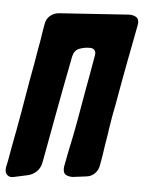

<svg xmlns="http://www.w3.org/2000/svg" viewBox="-87 -777 608 810"><g transform="rotate(5 216.5 -372.0)"><path d="M466 -690Q460 -658 451.5 -614Q443 -570 435 -528Q427 -486 421 -452.5Q415 -419 413 -408Q408 -379 403 -352Q398 -325 393 -300Q391 -286 388.5 -272.5Q386 -259 384 -245L382 -229Q380 -215 377.5 -201.5Q375 -188 373 -174Q370 -154 367 -133.5Q364 -113 360 -93Q357 -71 342 -56Q327 -41 304 -39L249 -32Q232 -32 220.5 -38Q209 -44 209 -64Q209 -71 210 -75Q212 -83 212 -85Q215 -100 217.5 -114Q220 -128 223 -142Q237 -206 248.5 -270Q260 -334 271 -399Q277 -431 284 -470.5Q291 -510 298 -550Q299 -553 299 -558Q299 -568 293 -574.5Q287 -581 274 -581Q251 -581 230 -573Q209 -565 203 -539Q190 -472 177 -404.5Q164 -337 153 -276Q142 -215 132.5 -164.5Q123 -114 117 -81Q113 -59 97.5 -43.5Q82 -28 60 -23L5 -11Q-5 -9 -7 -9Q-19 -9 -27 -17Q-35 -25 -35 -39Q-35 -46 -34 -50Q-29 -71 -25.5 -92.5Q-22 -114 -18 -135Q-4 -207 8.5 -278Q21 -349 33 -421Q40 -456 46 -492Q52 -528 58 -563Q63 -587 66.5 -612Q70 -637 75 -663Q78 -685 93.5 -699Q109 -713 131 -715L427 -735Q444 -735 456 -728.5Q468 -722 468 -703Q468 -700 466 -690Z"/></g></svg>

Font: Bangerz 2
Style: Regular
Weight: 400
Designer: vernon adams
Foundry: Vernon Adams
Version: Version 2.10;December 28, 2023;FontCreator 13.0.0.2683 64-bi